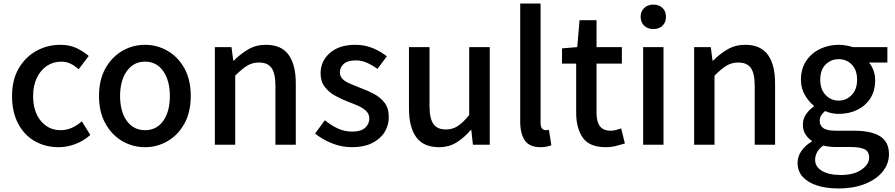

<svg xmlns="http://www.w3.org/2000/svg" viewBox="-20 -817 5054 1084"><path d="M311 14Q236 14 176.5 -20Q117 -54 82.5 -119Q48 -184 48 -275Q48 -367 86 -431.5Q124 -496 186 -530Q248 -564 320 -564Q373 -564 412 -545.5Q451 -527 481 -501L424 -426Q402 -446 378 -457.5Q354 -469 326 -469Q280 -469 244 -444.5Q208 -420 187.5 -376.5Q167 -333 167 -275Q167 -187 210.5 -134.5Q254 -82 322 -82Q357 -82 387 -96Q417 -110 442 -132L490 -55Q452 -21 405 -3.5Q358 14 311 14Z M799 14Q730 14 671 -20Q612 -54 575.5 -119Q539 -184 539 -275Q539 -367 575.5 -431.5Q612 -496 671 -530Q730 -564 799 -564Q867 -564 926 -530Q985 -496 1021 -431.5Q1057 -367 1057 -275Q1057 -184 1021 -119Q985 -54 926 -20Q867 14 799 14ZM799 -82Q864 -82 901.5 -134.5Q939 -187 939 -275Q939 -362 901.5 -415.5Q864 -469 799 -469Q734 -469 696 -415.5Q658 -362 658 -275Q658 -187 696 -134.5Q734 -82 799 -82Z M1193 0V-551H1287L1297 -474H1299Q1337 -512 1381 -538Q1425 -564 1481 -564Q1569 -564 1609.5 -507.5Q1650 -451 1650 -346V0H1535V-332Q1535 -403 1513 -433.5Q1491 -464 1442 -464Q1404 -464 1374.5 -445.5Q1345 -427 1308 -390V0Z M1966 14Q1909 14 1854 -8Q1799 -30 1759 -63L1814 -138Q1850 -109 1887.5 -91.5Q1925 -74 1969 -74Q2018 -74 2041.5 -95.5Q2065 -117 2065 -148Q2065 -173 2047.5 -190Q2030 -207 2002 -219.5Q1974 -232 1944 -243Q1908 -257 1872.5 -276.5Q1837 -296 1813.5 -326.5Q1790 -357 1790 -403Q1790 -472 1842.5 -518Q1895 -564 1986 -564Q2041 -564 2086.5 -544.5Q2132 -525 2164 -499L2111 -428Q2082 -449 2052 -462.5Q2022 -476 1989 -476Q1943 -476 1921 -456.5Q1899 -437 1899 -408Q1899 -385 1915 -370Q1931 -355 1957.5 -344Q1984 -333 2014 -321Q2052 -307 2089 -288Q2126 -269 2150.5 -238Q2175 -207 2175 -155Q2175 -109 2151 -70.5Q2127 -32 2080.5 -9Q2034 14 1966 14Z M2459 14Q2371 14 2330 -42.5Q2289 -99 2289 -204V-551H2405V-218Q2405 -148 2427 -117Q2449 -86 2497 -86Q2535 -86 2565 -105.5Q2595 -125 2629 -168V-551H2745V0H2650L2641 -83H2638Q2601 -40 2558 -13Q2515 14 2459 14Z M3031 14Q2969 14 2943 -24.5Q2917 -63 2917 -130V-797H3032V-124Q3032 -101 3040.5 -91.5Q3049 -82 3059 -82Q3063 -82 3067 -82.5Q3071 -83 3079 -84L3093 3Q3083 7 3068 10.5Q3053 14 3031 14Z M3400 14Q3308 14 3270.5 -39.5Q3233 -93 3233 -180V-458H3153V-544L3239 -551L3252 -703H3348V-551H3491V-458H3348V-179Q3348 -130 3367 -104.5Q3386 -79 3429 -79Q3443 -79 3459 -83.5Q3475 -88 3487 -92L3508 -7Q3486 0 3458 7Q3430 14 3400 14Z M3611 0V-551H3726V0ZM3669 -653Q3637 -653 3617 -672Q3597 -691 3597 -723Q3597 -753 3617 -772Q3637 -791 3669 -791Q3701 -791 3720.5 -772Q3740 -753 3740 -723Q3740 -691 3720.5 -672Q3701 -653 3669 -653Z M3899 0V-551H3993L4003 -474H4005Q4043 -512 4087 -538Q4131 -564 4187 -564Q4275 -564 4315.5 -507.5Q4356 -451 4356 -346V0H4241V-332Q4241 -403 4219 -433.5Q4197 -464 4148 -464Q4110 -464 4080.5 -445.5Q4051 -427 4014 -390V0Z M4712 247Q4646 247 4594 230.5Q4542 214 4512.5 182Q4483 150 4483 102Q4483 67 4504 36Q4525 5 4563 -18V-22Q4542 -36 4527.5 -58.5Q4513 -81 4513 -114Q4513 -147 4532 -173.5Q4551 -200 4575 -216V-220Q4547 -242 4524.5 -280Q4502 -318 4502 -367Q4502 -429 4531.5 -473Q4561 -517 4609.5 -540.5Q4658 -564 4715 -564Q4738 -564 4758.5 -560Q4779 -556 4795 -551H4990V-464H4886Q4901 -447 4911 -421Q4921 -395 4921 -364Q4921 -304 4893.5 -261.5Q4866 -219 4819.5 -196.5Q4773 -174 4715 -174Q4676 -174 4638 -190Q4625 -179 4616.5 -166Q4608 -153 4608 -133Q4608 -109 4628 -94Q4648 -79 4700 -79H4802Q4899 -79 4949 -47.5Q4999 -16 4999 54Q4999 107 4964 151Q4929 195 4864.5 221Q4800 247 4712 247ZM4715 -249Q4758 -249 4788.5 -280.5Q4819 -312 4819 -367Q4819 -422 4789 -452.5Q4759 -483 4715 -483Q4672 -483 4641.5 -453Q4611 -423 4611 -367Q4611 -312 4641.5 -280.5Q4672 -249 4715 -249ZM4728 171Q4800 171 4843.5 141Q4887 111 4887 73Q4887 38 4861 25.5Q4835 13 4785 13H4702Q4683 13 4664 11Q4645 9 4628 5Q4603 23 4592.5 43.5Q4582 64 4582 85Q4582 125 4621 148Q4660 171 4728 171Z"/></svg>

Font: Source Han Sans SC Medium
Style: Regular
Weight: 500
Designer: Ryoko NISHIZUKA 西塚涼子 (kana, bopomofo & ideographs); Paul D. Hunt (Latin, Greek & Cyrillic); Sandoll Communications 산돌커뮤니
Foundry: Adobe
Version: Version 2.004;hotconv 1.0.118;makeotfexe 2.5.65603